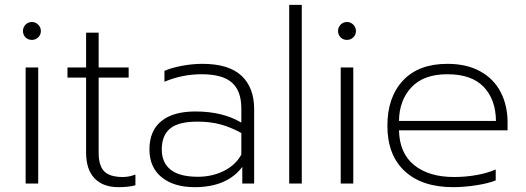

<svg xmlns="http://www.w3.org/2000/svg" viewBox="-20 -759 2174 794"><path d="M75 -631Q75 -646 85.5 -657Q96 -668 112 -668Q127 -668 138 -657Q149 -646 149 -631Q149 -615 138 -604.5Q127 -594 112 -594Q96 -594 85.5 -604.5Q75 -615 75 -631ZM86 -480H138V0H86Z M336 -129V-438H259V-480H336V-624H388V-480H512V-438H388V-127Q388 -74 411 -50.5Q434 -27 488 -27Q513 -27 540 -37V7Q513 15 470 15Q406 15 371 -21.5Q336 -58 336 -129Z M598 -141Q598 -218 647 -258Q696 -298 788 -298Q901 -298 978 -252V-311Q978 -383 939 -417.5Q900 -452 814 -452Q734 -452 660 -421V-466Q690 -479 733 -487Q776 -495 817 -495Q926 -495 978.5 -446Q1031 -397 1031 -308V0H982V-69Q919 15 785 15Q699 15 648.5 -26Q598 -67 598 -141ZM978 -120V-209Q934 -233 892 -244.5Q850 -256 796 -256Q718 -256 683.5 -227.5Q649 -199 649 -141Q649 -86 686 -57Q723 -28 798 -28Q858 -28 906.5 -52.5Q955 -77 978 -120Z M1176 -739H1228V0H1176Z M1378 -631Q1378 -646 1388.5 -657Q1399 -668 1415 -668Q1430 -668 1441 -657Q1452 -646 1452 -631Q1452 -615 1441 -604.5Q1430 -594 1415 -594Q1399 -594 1388.5 -604.5Q1378 -615 1378 -631ZM1389 -480H1441V0H1389Z M1582 -239Q1582 -357 1646.5 -426Q1711 -495 1830 -495Q1910 -495 1966 -464Q2022 -433 2050.5 -378Q2079 -323 2079 -253V-220H1630Q1632 -125 1693 -76Q1754 -27 1858 -27Q1905 -27 1950 -35Q1995 -43 2030 -58V-13Q2001 -1 1950.5 7Q1900 15 1854 15Q1725 15 1653.5 -51.5Q1582 -118 1582 -239ZM2031 -259Q2030 -348 1980 -400Q1930 -452 1830 -452Q1732 -452 1681.5 -398Q1631 -344 1630 -259Z"/></svg>

Font: Prompt ExtraLight
Style: Regular
Weight: 275
Designer: Katatrad Team
Foundry: CadsonDemak
Version: Version 1.001